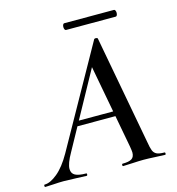

<svg xmlns="http://www.w3.org/2000/svg" viewBox="-148 -842 861 936"><g transform="rotate(-15 282.5 -373.5)"><path d="M-34 -12Q-6 -12 30.5 -42Q67 -72 101 -132L382 -634Q384 -637 390 -637Q393 -637 396 -636Q399 -635 400 -633L502 -84Q507 -53 512.5 -39Q518 -25 530.5 -18.5Q543 -12 570 -12Q574 -12 574 -6Q574 0 570 0Q555 0 521 -2Q485 -4 462 -4Q440 -4 406 -2Q374 0 359 0Q355 0 355 -6Q355 -12 359 -12Q391 -12 405 -21Q419 -30 419 -53Q419 -60 415 -84L333 -523L379 -583L130 -130Q102 -81 102 -54Q102 -31 120 -21.5Q138 -12 175 -12Q179 -12 178.5 -6Q178 0 174 0Q161 0 125 -2Q81 -4 58 -4Q37 -4 9 -2Q-19 0 -34 0Q-38 0 -38 -6Q-38 -12 -34 -12ZM194 -270H411L413 -245H179ZM252 -730Q252 -737 254.5 -742Q257 -747 261 -747H512Q516 -747 518.5 -742Q521 -737 521 -730Q521 -723 518.5 -718Q516 -713 512 -713H261Q257 -713 254.5 -718Q252 -723 252 -730Z"/></g></svg>

Font: Cormorant Garamond SemiBold
Style: Italic
Weight: 600
Italic angle: -10°
Designer: Christian Thalmann (Catharsis Fonts)
Foundry: Catharsis Fonts
Version: Version 4.000